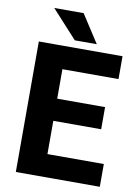

<svg xmlns="http://www.w3.org/2000/svg" viewBox="-97 -966 742 1030"><g transform="rotate(10 273.5 -451.0)"><path d="M371.6 -750.5H252L113.3 -902.3H273.4ZM213.4 -124H520.5V0H63V-710.9H519V-586.4H213.4V-425.8H474.1V-305.2H213.4Z"/></g></svg>

Font: Robert Sans Black
Style: Regular
Weight: 900
Designer: Christian Robertson (extended by Adam Twardoch)
Foundry: Google
Version: Version 12.135;April 2, 2019;FontCreator 11.5.0.2425 64-bit;